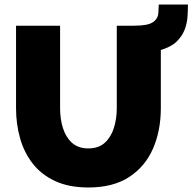

<svg xmlns="http://www.w3.org/2000/svg" viewBox="-20 -824 852 850"><path d="M371 6Q286 6 225 -22Q164 -50 125.5 -99Q87 -148 69 -211.5Q51 -275 51 -345V-710H246V-345Q246 -298 258.5 -257.5Q271 -217 298.5 -192Q326 -167 371 -167Q417 -167 444.5 -192.5Q472 -218 484.5 -258.5Q497 -299 497 -345V-710H692V-345Q692 -246 657.5 -166.5Q623 -87 552 -40.5Q481 6 371 6ZM565 -582 567 -710Q602 -710 627 -714.5Q652 -719 666 -733Q680 -747 681 -766Q682 -785 683 -804H812Q812 -778 810 -749Q808 -720 797 -691.5Q786 -663 760 -638Q743 -622 711.5 -609.5Q680 -597 642 -589.5Q604 -582 565 -582Z"/></svg>

Font: Raleway Black
Style: Regular
Weight: 900
Designer: Matt McInerney, Pablo Impallari, Rodrigo Fuenzalida
Foundry: Matt McInerney, Pablo Impallari, Rodrigo Fuenzalida
Version: Version 4.026